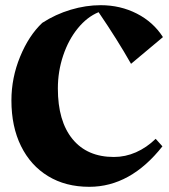

<svg xmlns="http://www.w3.org/2000/svg" viewBox="-20 -705 650 740"><path d="M580 -170 606 -141Q483 15 324 15Q233 15 165.5 -26Q98 -67 61 -142Q24 -217 24 -318Q24 -405 57.5 -486.5Q91 -568 143 -617Q194 -650 252.5 -667.5Q311 -685 368 -685Q444 -685 507.5 -652.5Q571 -620 608 -562L485 -459Q433 -551 360 -658Q316 -640 280 -596Q244 -552 223.5 -491Q203 -430 203 -364Q203 -238 259.5 -169Q316 -100 419 -100Q463 -100 504 -118Q545 -136 580 -170Z"/></svg>

Font: Rakkas
Style: Regular
Weight: 400
Designer: Zeynep Akay
Foundry: Zeynep Akay
Version: Version 2.000